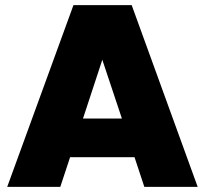

<svg xmlns="http://www.w3.org/2000/svg" viewBox="-20 -725 795 745"><path d="M502 -115H252L214 0H8L265 -705H491L747 0H540ZM453 -265 377 -493 302 -265Z"/></svg>

Font: DVN-Poppins ExtBd
Style: Regular
Weight: 800
Designer: Ninad Kale (Devanagari), Jonny Pinhorn (Latin)
Foundry: Indian Type Foundry
Version: 4.004